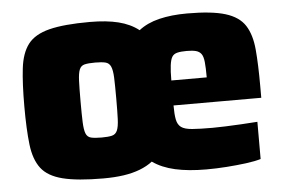

<svg xmlns="http://www.w3.org/2000/svg" viewBox="-43 -577 957 643"><g transform="rotate(-5 435.5 -255.0)"><path d="M280 8Q193 8 143.5 -4.5Q94 -17 71.5 -46.5Q49 -76 43 -127Q37 -178 37 -255Q37 -332 43 -383Q49 -434 71.5 -463.5Q94 -493 143.5 -505.5Q193 -518 280 -518Q336 -518 376 -508Q416 -498 444 -476Q472 -498 513 -508Q554 -518 607 -518Q690 -518 735.5 -504Q781 -490 801 -459Q821 -428 825.5 -377.5Q830 -327 830 -254V-215H535Q535 -185 538.5 -167.5Q542 -150 553.5 -141.5Q565 -133 590.5 -131Q616 -129 659 -129Q677 -129 702 -130Q727 -131 755.5 -132.5Q784 -134 810 -136V-11Q791 -5 760 -1Q729 3 694.5 5.5Q660 8 626 8Q566 8 521.5 -2Q477 -12 446 -34Q428 -20 403.5 -10.5Q379 -1 348.5 3.5Q318 8 280 8ZM286 -129Q308 -129 320.5 -132Q333 -135 338.5 -147.5Q344 -160 345 -186Q346 -212 346 -255Q346 -300 345 -325Q344 -350 338.5 -362.5Q333 -375 320.5 -378Q308 -381 286 -381Q263 -381 250.5 -378Q238 -375 233 -362.5Q228 -350 227 -325Q226 -300 226 -255Q226 -212 227 -186Q228 -160 233 -147.5Q238 -135 250.5 -132Q263 -129 286 -129ZM654 -277V-299Q654 -332 652 -351Q650 -370 643.5 -378.5Q637 -387 625.5 -390Q614 -393 595 -393Q575 -393 563 -390Q551 -387 545.5 -378Q540 -369 537.5 -350Q535 -331 535 -299H676Z"/></g></svg>

Font: Saira Thin ExtraBold
Style: Regular
Weight: 800
Version: Version 1.101